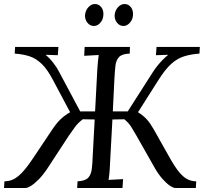

<svg xmlns="http://www.w3.org/2000/svg" viewBox="-40 -933 1012 953"><path d="M-20 0 -18 -33Q4 -33 24.5 -42Q45 -51 69 -76Q93 -101 125 -149L220 -291Q240 -321 259.5 -340Q279 -359 308 -376L225 -532Q196 -588 167.5 -615.5Q139 -643 107 -653.5Q75 -664 33 -667L35 -700H250L247 -659Q232 -660 216.5 -660Q201 -660 186 -661Q206 -645 224.5 -621Q243 -597 253 -577L358 -380H432L443 -588Q444 -608 446 -626.5Q448 -645 450 -660Q432 -659 414 -658Q396 -657 378 -656L380 -700H605L604 -667Q566 -666 551 -650Q536 -634 533 -607Q530 -580 528 -544L520 -380H594L720 -577Q729 -591 741 -606Q753 -621 767 -635.5Q781 -650 795 -661Q780 -660 764.5 -660Q749 -660 734 -659L737 -700H952L950 -667Q908 -664 874 -653.5Q840 -643 809.5 -615.5Q779 -588 744 -532L645 -376Q672 -359 689 -340Q706 -321 723 -291L803 -149Q830 -101 851.5 -76Q873 -51 893 -42Q913 -33 934 -33L932 0H830Q820 0 803 -11.5Q786 -23 766.5 -45Q747 -67 729 -98L637 -260Q624 -283 611.5 -303Q599 -323 577 -341L518 -340L506 -119Q505 -92 503 -72.5Q501 -53 499 -40Q517 -41 535 -42Q553 -43 571 -44L568 0H343L345 -33Q383 -35 397.5 -50.5Q412 -66 415.5 -93.5Q419 -121 420 -156L430 -340L371 -341Q347 -323 332.5 -303Q318 -283 302 -260L196 -98Q175 -66 153.5 -44Q132 -22 114.5 -11Q97 0 87 0ZM573 -804Q554 -804 541 -820Q528 -836 529 -858Q531 -881 545.5 -897Q560 -913 578 -913Q598 -913 610 -897Q622 -881 620 -858Q619 -836 604.5 -820Q590 -804 573 -804ZM426 -804Q407 -804 394 -820Q381 -836 382 -858Q384 -881 398.5 -897Q413 -913 431 -913Q451 -913 463 -897Q475 -881 473 -858Q472 -836 458 -820Q444 -804 426 -804Z"/></svg>

Font: Lora Italic
Style: Italic
Weight: 400
Italic angle: -3°
Designer: Olga Karpushina, Alexei Vanyashin (Cyrillic)
Foundry: Cyreal
Version: Version 2.210; ttfautohint (v1.8.1.43-b0c9)